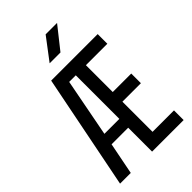

<svg xmlns="http://www.w3.org/2000/svg" viewBox="-276 -1051 1153 1153"><g transform="rotate(-45 300.0 -475.0)"><path d="M30 0 175 -730H570V-648H388V-420H545V-338H388V-82H570V0H302V-203H161L121 0ZM175 -278H302V-648H246ZM242 -810 348 -950H445L334 -810Z"/></g></svg>

Font: Liga JetBrainsMono Nerd Font
Style: Regular
Weight: 400
Designer: Philipp Nurullin, Konstantin Bulenkov
Foundry: JetBrains
Version: Version 2.225; ttfautohint (v1.8.3)